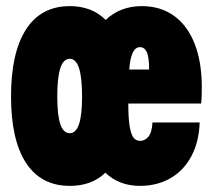

<svg xmlns="http://www.w3.org/2000/svg" viewBox="-20 -595 690 627"><path d="M16 -280Q16 -423 65 -499Q114 -575 208 -575Q280 -575 325 -530Q373 -575 443 -575Q504 -575 548 -543.5Q592 -512 615.5 -452.5Q639 -393 639 -310Q639 -275 637 -257H399Q399 -208 403.5 -182Q408 -156 416 -145.5Q424 -135 438 -135Q453 -135 464.5 -148.5Q476 -162 478 -195H632Q630 -132 605 -85Q580 -38 536.5 -13Q493 12 437 12Q369 12 324 -31Q280 12 208 12Q114 12 65 -63Q16 -138 16 -280ZM208 -160Q228 -160 238 -189.5Q248 -219 248 -280Q248 -342 238 -372.5Q228 -403 208 -403Q187 -403 177 -372.5Q167 -342 167 -280Q167 -219 177 -189.5Q187 -160 208 -160ZM467 -368Q467 -408 459.5 -424.5Q452 -441 437 -441Q422 -441 413.5 -423Q405 -405 402 -368Z"/></svg>

Font: Azeret Mono Black
Style: Regular
Weight: 900
Designer: Martin Vácha
Foundry: Displaay
Version: Version 1.000; Glyphs 3.0.3, build 3074